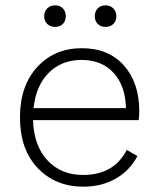

<svg xmlns="http://www.w3.org/2000/svg" viewBox="-20 -691 597 721"><path d="M216 -601Q205 -590 187 -590Q169 -590 157.5 -601Q146 -612 146 -630Q146 -648 157.5 -659.5Q169 -671 187 -671Q205 -671 216 -659.5Q227 -648 227 -630Q227 -612 216 -601ZM405.5 -601Q394 -590 376 -590Q358 -590 347 -601Q336 -612 336 -630Q336 -648 347 -659.5Q358 -671 376 -671Q394 -671 405.5 -659.5Q417 -648 417 -630Q417 -612 405.5 -601ZM503 -273Q503 -258 501 -240H104Q107 -144 158 -89Q209 -34 292 -34Q408 -34 456 -128L496 -105Q468 -51 415 -20.5Q362 10 293 10Q188 10 121.5 -60Q55 -130 55 -250Q55 -369 120 -439.5Q185 -510 287 -510Q388 -510 445.5 -445Q503 -380 503 -273ZM286 -466Q212 -466 163.5 -418Q115 -370 106 -285H453Q451 -369 406.5 -417.5Q362 -466 286 -466Z"/></svg>

Font: Elaine Sans Light
Style: Regular
Weight: 300
Designer: Wei Huang
Foundry: Wei Huang
Version: Version 2.001;December 24, 2019;FontCreator 12.0.0.2547 64-b